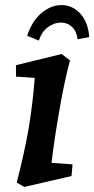

<svg xmlns="http://www.w3.org/2000/svg" viewBox="-20 -724 372 757"><path d="M117 -417 43 -422V-467L223 -511L256 -486Q236 -412 216.5 -303Q197 -194 183 -82L266 -76L262 -30L76 13L46 -4Q78 -129 93.5 -221.5Q109 -314 117 -417ZM222 -704Q265 -704 296 -671Q327 -638 332 -578L286 -569Q282 -601 264 -618Q246 -635 220 -635Q193 -635 168.5 -616.5Q144 -598 133 -564L87 -583Q106 -641 143.5 -672.5Q181 -704 222 -704Z"/></svg>

Font: Andada Pro
Style: Bold Italic
Weight: 700
Italic angle: -7°
Designer: Carolina Giovagnoli
Foundry: Huerta Tipografica
Version: Version 3.005; ttfautohint (v1.8.4)